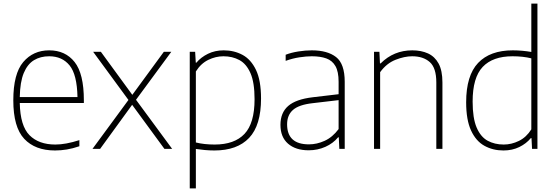

<svg xmlns="http://www.w3.org/2000/svg" viewBox="-20 -828 3094 1068"><path d="M286 9Q175.5 9 114.8 -55.8Q54 -120.5 54 -270Q54 -417.5 109.2 -482.8Q164.5 -548 253.5 -548Q343.5 -548 395 -483Q446.5 -418 446.5 -270V-255H90Q92.5 -128 144 -76Q195.5 -24 288 -24Q345 -24 421.5 -48.5V-14.5Q385 -2 351.8 3.5Q318.5 9 286 9ZM253.5 -515Q205 -515 169 -493.2Q133 -471.5 112.2 -421.8Q91.5 -372 90 -288H411Q408.5 -413.5 367 -464.2Q325.5 -515 253.5 -515Z M494.5 0 694.5 -272 498 -540H541L716 -300.5L891.5 -540H933L736.5 -273L937.5 0H894.5L715 -245L537 0Z M1035.5 220V-540H1065.5L1069 -479.5H1072.5Q1097.5 -509.5 1136.8 -528.8Q1176 -548 1224.5 -548Q1282 -548 1329 -522.8Q1376 -497.5 1404 -439Q1432 -380.5 1432 -280Q1432 -131 1365.8 -61Q1299.5 9 1172.5 9Q1146 9 1119 6.5Q1092 4 1069.5 0.5V220ZM1174 -24Q1284 -24 1340 -83.2Q1396 -142.5 1396 -276Q1396 -369.5 1373.2 -421.2Q1350.5 -473 1311.5 -494Q1272.5 -515 1223 -515Q1180 -515 1138.8 -495Q1097.5 -475 1069.5 -430.5V-35.5Q1115.5 -24 1174 -24Z M1697 8Q1624.5 8 1582.2 -28.8Q1540 -65.5 1540 -133.5Q1540 -201 1583 -238.5Q1626 -276 1719.5 -287L1863.5 -304V-373Q1863.5 -429.5 1846 -460.2Q1828.5 -491 1795.2 -503Q1762 -515 1714.5 -515Q1684 -515 1646 -509.2Q1608 -503.5 1569 -489.5V-523.5Q1600 -535.5 1639.5 -541.8Q1679 -548 1714.5 -548Q1801.5 -548 1849.5 -510.5Q1897.5 -473 1897.5 -373V0H1867.5L1864.5 -64H1860.5Q1833 -30.5 1789.8 -11.2Q1746.5 8 1697 8ZM1577 -136.5Q1577 -25 1698.5 -25Q1742.5 -25 1786 -44.8Q1829.5 -64.5 1863.5 -110V-271L1718.5 -254Q1643 -245.5 1610 -216.8Q1577 -188 1577 -136.5Z M2060.5 0V-540H2090.5L2093.5 -475.5H2097.5Q2170 -548 2273.5 -548Q2323 -548 2360.8 -530.8Q2398.5 -513.5 2419.8 -474.5Q2441 -435.5 2441 -369V0H2407V-369Q2407 -450.5 2370.5 -482.8Q2334 -515 2272.5 -515Q2230.5 -515 2180.5 -495.5Q2130.5 -476 2094.5 -426.5V0Z M2780.5 9Q2722 9 2675 -16.8Q2628 -42.5 2600.5 -101.5Q2573 -160.5 2573 -259Q2573 -408 2639.5 -478Q2706 -548 2832.5 -548Q2859 -548 2886 -545.5Q2913 -543 2935.5 -539V-808H2969.5V0H2939.5L2936.5 -59.5H2932.5Q2908 -29.5 2868.8 -10.2Q2829.5 9 2780.5 9ZM2782 -24Q2825 -24 2866.5 -44.2Q2908 -64.5 2935.5 -108.5V-503.5Q2889.5 -515 2831 -515Q2721 -515 2665 -455.8Q2609 -396.5 2609 -263Q2609 -171 2631.2 -118.8Q2653.5 -66.5 2692.5 -45.2Q2731.5 -24 2782 -24Z"/></svg>

Font: Encode Sans Th
Style: Regular
Weight: 100
Designer: Multiple Designers
Foundry: Impallari Type
Version: Version 3.002; ttfautohint (v1.8.3) -l 8 -r 50 -G 200 -x 14 